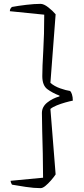

<svg xmlns="http://www.w3.org/2000/svg" viewBox="-20 -813 435 994"><path d="M190 161Q156 161 113 154.5Q70 148 42 143Q40 140 37.5 134Q35 128 35 123L203 107Q203 44 201.5 -18.5Q200 -81 198.5 -135.5Q197 -190 197 -228Q197 -260 224.5 -282Q252 -304 288 -314V-318Q251 -332 225 -351.5Q199 -371 199 -419Q199 -466 204 -549.5Q209 -633 209 -737L31 -755Q31 -763 34.5 -768.5Q38 -774 42 -777Q74 -783 116 -788Q158 -793 190 -793Q207 -793 230 -775Q253 -757 268 -739L241 -384Q262 -366 292 -355.5Q322 -345 343 -342Q348 -338 352.5 -324.5Q357 -311 357 -292Q341 -289 318 -282.5Q295 -276 274 -267.5Q253 -259 241 -249L268 90Q258 105 243.5 121.5Q229 138 215 149.5Q201 161 190 161Z"/></svg>

Font: Texturina Thin
Style: Regular
Weight: 100
Designer: Guillermo Torres Carreño
Foundry: Omnibus-Type
Version: Version 1.002; ttfautohint (v1.8.3)